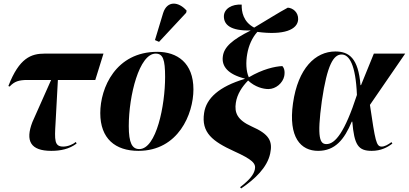

<svg xmlns="http://www.w3.org/2000/svg" viewBox="-20 -837 2295 1078"><path d="M268 10C320 10 369 0 410 -31L406 -40C390 -27 362 -14 335 -14C285 -14 286 -50 292 -148L305 -388H515L561 -536H231C155 -536 88 -512 27 -354L34 -351C61 -380 86 -388 135 -388H267L162 -152C121 -46 151 10 268 10Z M873 -602 1025 -765 1028 -777C984 -828 919 -836 896 -764L850 -612ZM757 10C981 10 1066 -197 1066 -335C1066 -485 974 -546 863 -546C630 -546 543 -344 543 -202C543 -59 627 10 757 10ZM762 0C722 0 703 -34 703 -129C703 -301 762 -536 854 -536C895 -536 907 -503 907 -405C907 -245 858 0 762 0Z M1334 221C1412 168 1480 104 1497 25C1512 -45 1491 -84 1393 -127C1311 -164 1296 -205 1304 -259C1311 -308 1339 -350 1373 -385C1412 -348 1458 -337 1487 -337C1529 -337 1568 -371 1576 -410C1581 -438 1575 -456 1565 -466C1523 -464 1455 -449 1377 -403C1361 -438 1360 -489 1368 -534C1376 -581 1396 -626 1425 -658C1573 -638 1652 -670 1654 -729C1655 -768 1625 -792 1596 -794C1545 -767 1483 -727 1407 -682C1345 -715 1336 -772 1337 -811C1283 -815 1237 -788 1237 -745C1237 -699 1273 -663 1388 -666C1284 -614 1237 -573 1231 -519C1224 -465 1259 -420 1354 -396V-394C1210 -351 1138 -285 1126 -203C1109 -92 1174 -43 1294 12C1398 59 1418 81 1411 114C1405 142 1384 171 1328 214Z M1766 10C1861 10 1913 -53 1955 -154H1958C1969 -23 1991 10 2067 10C2119 10 2156 -10 2183 -31L2178 -39C2158 -24 2139 -14 2123 -14C2092 -14 2087 -46 2057 -248L2255 -536H2079L2007 -359H2004C1992 -510 1940 -548 1863 -548C1751 -548 1653 -454 1625 -257C1598 -65 1669 10 1766 10ZM1813 -28C1777 -28 1758 -59 1787 -270C1817 -475 1853 -531 1898 -531C1941 -531 1977 -474 1984 -304C1916 -95 1862 -28 1813 -28Z"/></svg>

Font: Noto Serif Display SemiCondensed ExtraBold
Style: Italic
Weight: 800
Width: 4
Italic angle: -12°
Designer: Monotype Design Team
Foundry: Monotype Imaging Inc.
Version: Version 2.009